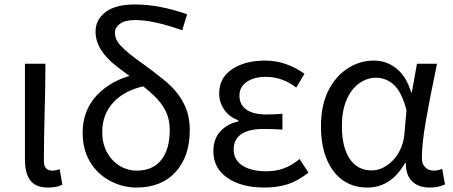

<svg xmlns="http://www.w3.org/2000/svg" viewBox="-20 -829 2034 862"><path d="M92 -112V-543H184Q184 -457 180 -309Q179 -275 178 -213.5Q177 -152 177 -106Q177 -63 215 -63Q230 -63 248 -69L260 0Q236 13 195 13Q141 13 116.5 -18.5Q92 -50 92 -112Z M476 -16Q418 -46 384.5 -102Q351 -158 351 -233Q351 -333 414.5 -401Q478 -469 586 -495L630 -443Q540 -424 489.5 -370Q439 -316 439 -236Q439 -185 460 -146Q481 -107 516.5 -85Q552 -63 594 -63Q666 -63 704 -111Q742 -159 742 -244Q742 -297 721 -336Q702 -371 670 -401Q638 -431 590 -467Q532 -509 504 -531Q409 -604 409 -687Q409 -741 454 -775Q499 -809 587 -809Q694 -809 820 -765L798 -693Q670 -739 586 -739Q542 -739 519 -722.5Q496 -706 496 -682Q496 -653 519 -627Q537 -607 564.5 -585Q592 -563 636 -532Q643 -526 649 -522Q655 -518 659 -515Q711 -476 746 -444Q787 -404 809.5 -355.5Q832 -307 832 -245Q832 -127 768.5 -57Q705 13 592 13Q532 13 476 -16Z M938 -150Q938 -204 968 -238Q998 -272 1050 -284V-289Q1009 -304 986.5 -337Q964 -370 964 -410Q964 -479 1021.5 -518Q1079 -557 1171 -557Q1263 -557 1347 -498L1310 -436Q1247 -484 1174 -484Q1122 -484 1088.5 -462Q1055 -440 1055 -399Q1055 -360 1085.5 -337.5Q1116 -315 1179 -315Q1201 -315 1212 -316L1248 -318V-247Q1216 -250 1163 -250Q1097 -250 1063 -226.5Q1029 -203 1029 -158Q1029 -112 1068 -86Q1107 -60 1176 -60Q1217 -60 1252.5 -72.5Q1288 -85 1325 -115L1365 -54Q1318 -17 1272 -2Q1226 13 1167 13Q1064 13 1001 -30.5Q938 -74 938 -150Z M1421 -262Q1421 -356 1454 -422Q1487 -487 1541 -522Q1595 -557 1659 -557Q1716 -557 1760.5 -521Q1805 -485 1826 -414H1829L1852 -543H1942L1938 -523Q1909 -385 1891.5 -284Q1874 -183 1874 -119Q1874 -93 1889 -78Q1904 -63 1928 -63Q1947 -63 1965 -71L1978 -1Q1948 13 1909 13Q1859 13 1830.5 -14.5Q1802 -42 1802 -97H1798Q1736 13 1629 13Q1566 13 1519.5 -19.5Q1473 -52 1447 -114Q1421 -176 1421 -262ZM1796 -232 1805 -335Q1783 -417 1748 -448.5Q1713 -480 1668 -480Q1629 -480 1594 -456Q1557 -430 1536 -381Q1515 -332 1515 -263Q1515 -168 1550 -116Q1585 -64 1648 -64Q1684 -64 1717.5 -86.5Q1751 -109 1772 -147.5Q1793 -186 1796 -232Z"/></svg>

Font: Merged Yaku Han JP
Style: Regular
Weight: 400
Designer: Ryoko NISHIZUKA 西塚涼子 (kana, bopomofo & ideographs); Paul D. Hunt (Latin, Greek & Cyrillic); Sandoll Communications 산돌커뮤니
Foundry: Adobe
Version: Version 2.004